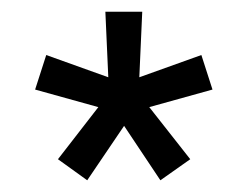

<svg xmlns="http://www.w3.org/2000/svg" viewBox="-20 -618 429 328"><path d="M160 -598H223L218 -486L324 -524L343 -465L235 -435L305 -346L254 -310L192 -403L129 -310L79 -346L148 -435L40 -465L59 -524L165 -486Z"/></svg>

Font: Ekushey Lalsalu
Style: Regular
Weight: 400
Designer: Al Mamun Sumon
Foundry: Al Mamun Sumon
Version: Version 1.0